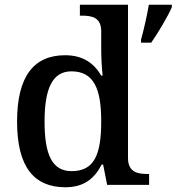

<svg xmlns="http://www.w3.org/2000/svg" viewBox="-20 -780 745 810"><path d="M256 10C334 10 379 -27 409 -86H415L432 0H609V-46H602C558 -46 520 -55 520 -114V-760H317V-714H325C369 -714 407 -706 407 -648V-575C407 -543 409 -496 413 -461H407C378 -511 332 -547 255 -547C124 -547 52 -460 52 -267C52 -75 124 10 256 10ZM575 -613V-600H618C647 -642 687 -708 705 -750V-760H608C600 -713 587 -656 575 -613ZM282 -58C200 -58 168 -127 168 -267C168 -404 200 -479 281 -479C377 -479 407 -404 407 -268C407 -126 377 -58 282 -58Z"/></svg>

Font: Noto Naskh Arabic UI Medium
Style: Regular
Weight: 500
Designer: Monotype Design Team, David Williams, Mohamad Dakak and Nizar Qandah
Foundry: Monotype Imaging Inc.
Version: Version 2.014